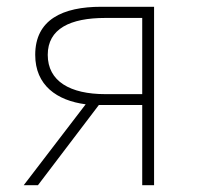

<svg xmlns="http://www.w3.org/2000/svg" viewBox="-20 -547 581 567"><path d="M400 -269H291C187 -269 121 -307 121 -385C121 -462 187 -494 291 -494H400ZM279 -527C165 -527 84 -489 84 -385C84 -295 148 -250 233 -239L50 0H92L272 -237H400V0H435V-527Z"/></svg>

Font: Noto Sans CJK JP Thin
Style: Regular
Weight: 250
Designer: Ryoko NISHIZUKA (kana & ideographs); Paul D. Hunt (Latin, Greek & Cyrillic); Wenlong ZHANG (bopomofo); Sandoll Communica
Foundry: Adobe Systems Incorporated
Version: Version 1.004;PS 1.004;hotconv 1.0.82;makeotf.lib2.5.63406